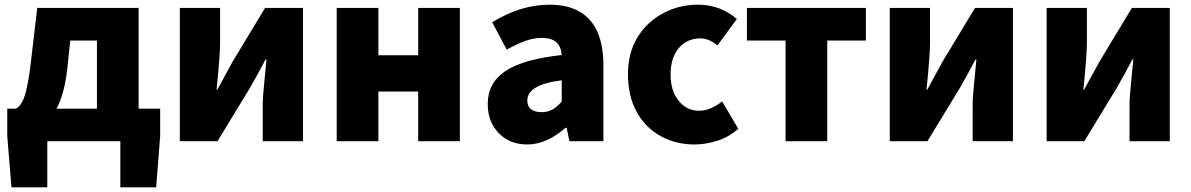

<svg xmlns="http://www.w3.org/2000/svg" viewBox="-20 -603 5088 820"><path d="M182 197H29L11 -22V-139H664V-22L647 197H494V0H182ZM394 -430H280L267 -306Q251 -167 197 -101Q145 -38 61 -36L48 -139Q63 -147 73 -165Q97 -204 113 -347L139 -569H572V-52H394Z M748 -569H920V-421Q920 -368 905 -220H908L941 -280L973 -339L1112 -569H1274V0H1102V-148Q1102 -190 1108 -244L1118 -349H1114L1082 -289L1049 -230L909 0H748Z M1418 -569H1596V-367H1766V-569H1944V0H1766V-212H1596V0H1418Z M2063 -159Q2063 -249 2138.5 -299.5Q2214 -350 2379 -368Q2376 -405 2355.5 -423Q2335 -441 2293 -441Q2260 -441 2224.5 -428.5Q2189 -416 2144 -391L2082 -508Q2204 -583 2327 -583Q2402 -583 2452 -555Q2557 -498 2557 -323V0H2412L2400 -57H2395Q2314 14 2232 14Q2157 14 2110 -34.5Q2063 -83 2063 -159ZM2379 -169V-260Q2232 -242 2232 -173Q2232 -149 2248 -136.5Q2264 -124 2293 -124Q2319 -124 2339 -135Q2359 -146 2379 -169Z M2801 -22Q2736 -58 2699 -125.5Q2662 -193 2662 -285Q2662 -379 2704 -446Q2745 -511 2813 -547Q2881 -583 2961 -583Q3056 -583 3127 -522L3044 -409Q3008 -439 2972 -439Q2914 -439 2879 -397.5Q2844 -356 2844 -285Q2844 -215 2878.5 -172.5Q2913 -130 2965 -130Q3014 -130 3064 -170L3133 -53Q3094 -18 3044 -2Q2994 14 2945 14Q2866 14 2801 -22Z M3335 -430H3170V-569H3678V-430H3513V0H3335Z M3780 -569H3952V-421Q3952 -368 3937 -220H3940L3973 -280L4005 -339L4144 -569H4306V0H4134V-148Q4134 -190 4140 -244L4150 -349H4146L4114 -289L4081 -230L3941 0H3780Z M4450 -569H4622V-421Q4622 -368 4607 -220H4610L4643 -280L4675 -339L4814 -569H4976V0H4804V-148Q4804 -190 4810 -244L4820 -349H4816L4784 -289L4751 -230L4611 0H4450Z"/></svg>

Font: Merged Yaku Han JP Black
Style: Regular
Weight: 900
Designer: Ryoko NISHIZUKA 西塚涼子 (kana, bopomofo & ideographs); Paul D. Hunt (Latin, Greek & Cyrillic); Sandoll Communications 산돌커뮤니
Foundry: Adobe
Version: Version 2.004